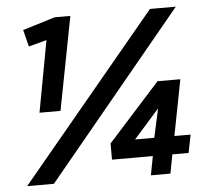

<svg xmlns="http://www.w3.org/2000/svg" viewBox="-50 -742 875 796"><g transform="rotate(-5 387.5 -344.0)"><path d="M142.5 0 710 -687.5H602.5L31.2 0ZM71.2 -646.2 88.8 -576.2 163.8 -596.2 108.8 -298.8H196.2L271.2 -687.5H206.2ZM391.2 -146.2V-78.8H561.2L546.2 0H627.5L642.5 -78.8H710L725 -153.8H657.5L702.5 -386.2H607.5ZM600 -273.8 573.8 -153.8H493.8Z"/></g></svg>

Font: Cambay
Style: Bold Italic
Weight: 700
Italic angle: -11°
Designer: Pooja Saxena
Foundry: Pooja Saxena
Version: Version 1.006;PS 001.006;hotconv 1.0.70;makeotf.lib2.5.58329